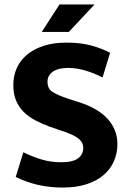

<svg xmlns="http://www.w3.org/2000/svg" viewBox="-20 -834 587 865"><path d="M279 -642Q345 -642 393 -628.5Q441 -615 476 -596L442 -485Q403 -505 363.5 -516.5Q324 -528 288 -528Q242 -528 218 -511Q194 -494 194 -466Q194 -434 217 -419.5Q240 -405 288 -389L347 -370Q382 -358 412 -340.5Q442 -323 463.5 -300Q485 -277 497 -248Q509 -219 509 -185Q509 -145 494 -109.5Q479 -74 448.5 -47Q418 -20 371.5 -4.5Q325 11 262 11Q203 11 149.5 -1.5Q96 -14 51 -37L85 -148Q128 -127 169 -115Q210 -103 255 -103Q308 -103 331.5 -120.5Q355 -138 355 -168Q355 -178 351 -188Q347 -198 335.5 -208Q324 -218 303.5 -227.5Q283 -237 251 -247L202 -264Q167 -277 137 -293Q107 -309 85.5 -331Q64 -353 52 -382Q40 -411 40 -451Q40 -492 55.5 -527Q71 -562 101.5 -587.5Q132 -613 176.5 -627.5Q221 -642 279 -642ZM290 -690H168L248 -814H406Z"/></svg>

Font: Mukta Mahee ExtraBold
Style: Regular
Weight: 800
Designer: Shuchita Grover, Noopur Datye, Girish Dalvi, Yashodeep Gholap
Foundry: Ek Type
Version: Version 2.538;PS 1.000;hotconv 16.6.51;makeotf.lib2.5.65220;